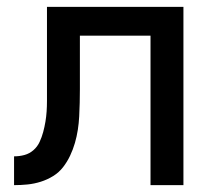

<svg xmlns="http://www.w3.org/2000/svg" viewBox="-20 -540 640 560"><path d="M419 0V-436H213V-280Q213 -260 212.5 -240Q212 -220 211 -200.5Q210 -181 207 -161.5Q204 -142 198.5 -123Q193 -104 184.5 -86Q176 -68 164 -52.5Q152 -37 135 -26.5Q118 -16 99 -10Q80 -4 60.5 -2Q41 0 21 0V-84Q37 -84 51.5 -88Q66 -92 77.5 -102Q89 -112 95.5 -126Q102 -140 106 -155Q110 -170 112.5 -185Q115 -200 116 -215Q117 -230 117 -245.5Q117 -261 117 -276V-520H515V0Z"/></svg>

Font: Iosevka Medium Extended
Style: Regular
Weight: 500
Width: 7
Monospace: yes
Designer: Belleve Invis
Foundry: Belleve Invis
Version: Version 32.5.0; ttfautohint (v1.8.4)